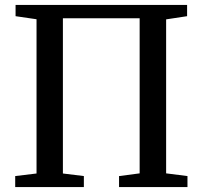

<svg xmlns="http://www.w3.org/2000/svg" viewBox="-20 -763 826 783"><path d="M43.5 -743H743V-697L657.5 -684V-56L744.5 -45V0H465.5V-45L549.5 -56V-688.5H236.5V-55.5L322 -45V0H42V-45L129 -55.5V-684.5L43.5 -697Z"/></svg>

Font: Merriweather 36pt
Style: Regular
Weight: 400
Designer: Eben Sorkin
Foundry: Eben Sorkin
Version: Version 2.100